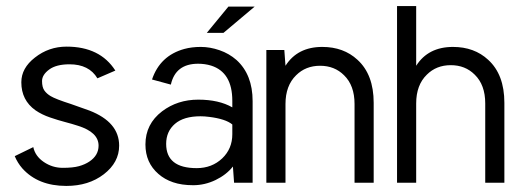

<svg xmlns="http://www.w3.org/2000/svg" viewBox="-20 -611 1746 642"><path d="M305.7 -349.1Q277.8 -396 212.4 -396Q168 -396 144.3 -378.4Q120.6 -360.8 120.6 -340.1Q120.6 -319.3 128.4 -308.3Q136.2 -297.4 149.4 -289.6Q165.5 -279.8 217.3 -263.2L279.3 -241.2Q378.4 -202.6 378.4 -124Q378.4 -67.9 327.1 -28.3Q276.4 10.7 201.7 10.7Q107.4 10.7 54.7 -47.9Q38.6 -66.4 29.3 -88.9L91.3 -119.1Q97.7 -88.9 126.5 -69.3Q155.3 -49.8 189.7 -49.8Q224.1 -49.8 244.1 -55.4Q264.2 -61 278.8 -70.8Q309.6 -91.3 309.6 -124Q309.6 -168.9 240.7 -190.4Q221.2 -196.8 197.8 -202.9Q174.3 -209 147.2 -218.3Q120.1 -227.5 98.6 -242.2Q51.3 -275.9 51.3 -335.9Q51.3 -383.3 96.7 -418.5Q143.1 -455.1 202.6 -455.1Q314.5 -455.1 365.7 -375Z M642.6 -397.9Q566.9 -397.9 551.3 -328.1L488.3 -345.2Q515.1 -424.8 596.2 -447.3Q621.1 -454.1 651.6 -454.1Q682.1 -454.1 714.1 -443.1Q746.1 -432.1 771 -410.2Q824.7 -361.3 824.7 -272.9V0H762.7L758.8 -54.2Q736.8 -26.4 700.7 -9Q664.6 8.3 626 8.3Q587.4 8.3 558.8 -1.5Q530.3 -11.2 509.8 -29.3Q466.3 -66.9 466.3 -127.9Q466.3 -196.3 522 -238.8Q573.7 -277.8 642.8 -277.8Q711.9 -277.8 756.8 -252V-273.9Q756.8 -369.1 686 -391.6Q665.5 -397.9 642.6 -397.9ZM756.8 -162.1V-194.8Q734.4 -213.4 679.2 -220.2Q663.6 -222.2 650.4 -222.2Q594.2 -222.2 564.9 -196.8Q535.6 -171.4 535.6 -129.9Q535.6 -48.8 637.7 -48.8Q688.5 -48.8 723.1 -81.5Q756.8 -113.8 756.8 -162.1ZM831.5 -588.9 727.1 -501H671.4L743.7 -588.9Z M934.6 -391.1Q974.6 -454.1 1057.6 -454.1Q1128.9 -454.1 1175.3 -411.1Q1229.5 -361.8 1229.5 -267.1V0H1165.5V-263.2Q1165.5 -325.2 1130.4 -359.4Q1098.6 -391.1 1050.3 -391.1Q1002 -391.1 970.2 -359.4Q934.6 -324.7 934.6 -263.2V0H870.6V-443.8H930.7Z M1371.6 -391.1Q1411.6 -454.1 1494.6 -454.1Q1565.9 -454.1 1612.3 -411.1Q1666.5 -361.8 1666.5 -267.1V0H1602.5V-265.1Q1602.5 -327.1 1567.4 -361.3Q1535.6 -393.1 1487.3 -393.1Q1439 -393.1 1407.2 -361.3Q1371.6 -326.7 1371.6 -265.1V0H1307.6V-590.8H1371.6Z"/></svg>

Font: Meera
Style: Regular
Weight: 400
Designer: Hussain KH and Suresh P for Swathanthra Malayalam Computing (SMC)
Version: 7.0.0+20160512